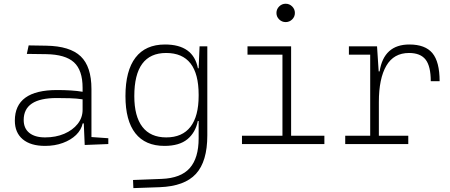

<svg xmlns="http://www.w3.org/2000/svg" viewBox="-20 -763 2384 1017"><path d="M428.7 4.9 423.8 -109.4H418Q410.6 -75.2 383.1 -48.3Q355.5 -21.5 313 -5.9Q270.5 9.8 218.8 9.8Q142.1 9.8 100.3 -25.4Q58.6 -60.5 58.6 -124Q58.6 -286.1 282.2 -286.1Q320.3 -286.1 355.2 -283.9Q390.1 -281.7 417.5 -276.9V-297.9Q417.5 -391.1 371.8 -432.9Q326.2 -474.6 224.6 -476.1L122.1 -477.5L131.8 -522.5L224.6 -521Q350.6 -519 407.5 -464.6Q464.4 -410.2 464.4 -291.5V-37.1L553.7 -30.8V0ZM417.5 -236.8Q386.7 -241.7 349.9 -242.7Q313 -243.7 279.8 -243.7Q105.5 -243.7 105.5 -127.4Q105.5 -83 135.3 -59.1Q165 -35.2 218.8 -35.2Q275.4 -35.2 320.3 -54.4Q365.2 -73.7 391.4 -106.7Q417.5 -139.6 417.5 -181.2Z M686.5 233.4 684.6 190.4 835.9 184.6Q938 180.7 985.1 127.4Q1032.2 74.2 1032.2 -30.3V-122.1H1027.8Q1015.6 -61 972.7 -25.6Q929.7 9.8 851.1 9.8Q749.5 9.8 697 -57.1Q644.5 -124 644.5 -253.9Q644.5 -388.7 697.8 -458Q751 -527.3 854 -527.3Q1003.9 -527.3 1028.3 -401.4H1032.2L1037.1 -517.6H1078.1V-45.9Q1078.1 92.3 1017.8 158Q957.5 223.6 826.2 228.5ZM1032.2 -261.2Q1032.2 -482.4 859.9 -482.4Q691.4 -482.4 691.4 -253.9Q691.4 -146.5 734.4 -90.8Q777.3 -35.2 860.8 -35.2Q945.3 -35.2 988.8 -91.1Q1032.2 -147 1032.2 -255.9Z M1261.7 0V-43.9H1476.1V-473.6H1291V-517.6H1522V-43.9H1698.2V0ZM1493.2 -646Q1473.1 -646 1458.7 -660.2Q1444.3 -674.3 1444.3 -694.3Q1444.3 -714.4 1458.7 -728.8Q1473.1 -743.2 1493.2 -743.2Q1513.2 -743.2 1527.6 -728.8Q1542 -714.4 1542 -694.3Q1542 -674.3 1527.6 -660.2Q1513.2 -646 1493.2 -646Z M1986.8 -222.7V-43.9H2142.6V0H1808.6V-43.9H1940.9V-473.6H1828.1V-517.6H1977.1L1985.8 -384.8H1990.7Q2013.2 -527.3 2148.4 -527.3Q2232.4 -527.3 2270.5 -481.4Q2308.6 -435.5 2308.6 -333H2261.7Q2261.7 -412.1 2234.4 -447.3Q2207 -482.4 2146.5 -482.4Q2065.9 -482.4 2026.4 -414.8Q1986.8 -347.2 1986.8 -222.7Z"/></svg>

Font: Cascadia Mono ExtraLight
Style: Regular
Weight: 200
Monospace: yes
Designer: Aaron Bell
Foundry: Saja Typeworks
Version: Version 2404.023; ttfautohint (v1.8.4)